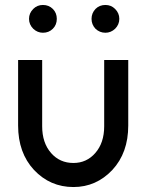

<svg xmlns="http://www.w3.org/2000/svg" viewBox="-20 -742 590 774"><path d="M153 -722Q130 -722 114 -706Q97 -689 97 -666Q97 -643 114 -626Q131 -610 153 -610Q177 -610 193 -626Q209 -642 209 -666Q209 -690 193 -706Q177 -722 153 -722ZM405 -722Q381 -722 365 -706Q349 -689 349 -666Q349 -643 365 -626Q382 -610 405 -610Q427 -610 444 -626Q461 -643 461 -666Q461 -689 444 -706Q428 -722 405 -722ZM53 -500V-236Q53 -126 117 -57Q182 12 276 12Q368 12 433 -57Q497 -126 497 -236V-500H400V-233Q400 -166 364 -125Q329 -85 276 -85Q221 -85 186 -125Q150 -166 150 -233V-500Z"/></svg>

Font: Unageo
Style: Medium
Weight: 500
Designer: Richard Sepsi
Foundry: Richard Sepsi
Version: Version 2.000